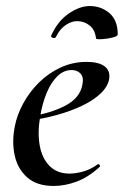

<svg xmlns="http://www.w3.org/2000/svg" viewBox="-20 -604 410 636"><path d="M158 12Q102 12 70 -16.5Q38 -45 28.5 -90Q19 -135 29 -185Q36 -223 57 -261.5Q78 -300 109.5 -331Q141 -362 181 -380.5Q221 -399 267 -399Q306 -399 325.5 -385Q345 -371 342 -345Q339 -320 315.5 -296.5Q292 -273 253.5 -254.5Q215 -236 168 -223Q121 -210 71 -204L73 -217Q146 -228 195.5 -253.5Q245 -279 253 -324Q258 -348 247 -360Q236 -372 217 -372Q191 -372 170 -351.5Q149 -331 134.5 -296Q120 -261 113 -218Q104 -165 111.5 -122.5Q119 -80 144 -54.5Q169 -29 210 -29Q231 -29 256 -36Q281 -43 304 -60Q306 -62 309.5 -58Q313 -54 311 -52Q273 -17 234 -2.5Q195 12 158 12ZM298 -477Q295 -505 277 -519.5Q259 -534 235 -534Q217 -534 197.5 -521Q178 -508 165 -481Q161 -476 154.5 -479Q148 -482 149 -485Q171 -534 207.5 -559Q244 -584 277 -584Q315 -584 342.5 -560.5Q370 -537 370 -490Q370 -485 359 -481.5Q348 -478 334 -476Q320 -474 309 -474Q298 -474 298 -477Z"/></svg>

Font: Cormorant SemiBold
Style: Italic
Weight: 600
Italic angle: -10°
Designer: Christian Thalmann (Catharsis Fonts)
Foundry: Catharsis Fonts
Version: Version 4.000